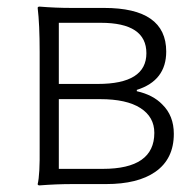

<svg xmlns="http://www.w3.org/2000/svg" viewBox="-20 -557 592 581"><path d="M100 4Q94 4 94 0Q101 -28 100 -110Q100 -126 100 -133V-266V-400Q100 -484 94 -533Q94 -537 100 -537Q148 -533 197 -533H295Q483 -533 483 -401Q483 -313 394 -285V-281Q443 -270 471 -241Q506 -207 506 -152Q506 -76 450 -37Q397 0 301 0H200Q150 0 100 4ZM158 -46H291Q447 -46 447 -155Q447 -203 405 -230Q363 -257 283 -257H158V-151ZM158 -303H276Q423 -303 423 -396Q423 -488 285 -488H158V-395Z"/></svg>

Font: GenSekiGothic TW L
Style: Regular
Weight: 300
Version: Version 1.501;PS 1;hotconv 16.6.51;makeotf.lib2.5.65220